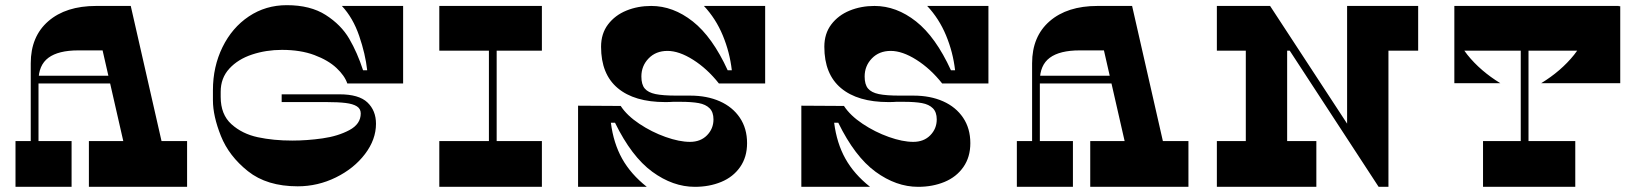

<svg xmlns="http://www.w3.org/2000/svg" viewBox="-20 -723 6360 743"><path d="M324 0V-177H704V0ZM40 0V-177H257V0ZM99 -478Q99 -582 167 -641Q235 -700 352 -700H486L614 -138H466L377 -528H283Q206 -528 167.5 -499.5Q129 -471 129 -410V-147L99 -148ZM109 -400V-430H530V-400Z M1071 -530Q1010 -530 955.5 -512Q901 -494 867.5 -457.5Q834 -421 834 -368V-348Q834 -280 875.5 -242.5Q917 -205 977.5 -192Q1038 -179 1111 -179Q1168 -179 1228 -187.5Q1288 -196 1332 -219.5Q1376 -243 1376 -284Q1376 -302 1361 -311.5Q1346 -321 1317.5 -324.5Q1289 -328 1244 -328H1070V-358H1294Q1369 -358 1402 -326.5Q1435 -295 1435 -244Q1435 -183 1392.5 -127Q1350 -71 1280 -36.5Q1210 -2 1132 -2Q1013 -2 939.5 -60.5Q866 -119 835 -196.5Q804 -274 804 -335V-374Q804 -465 841 -540.5Q878 -616 943 -659.5Q1008 -703 1090 -703Q1181 -703 1240.5 -665Q1300 -627 1331.5 -573Q1363 -519 1385 -451H1401Q1394 -514 1370 -584Q1346 -654 1303 -700H1540V-400H1324Q1314 -430 1282 -460Q1250 -490 1196.5 -510Q1143 -530 1071 -530Z M1872 -588H1902V-146H1872ZM2077 -177V0H1680V-177ZM2077 -700V-527H1680V-700Z M2382 -313Q2406 -276 2454 -244Q2502 -212 2555.5 -193Q2609 -174 2650 -174Q2691 -174 2716 -199.5Q2741 -225 2741 -261Q2741 -289 2726 -304Q2711 -319 2684 -324Q2657 -329 2613 -329H2584Q2574 -328 2554 -328Q2435 -328 2370.5 -382Q2306 -436 2306 -542Q2306 -593 2333 -628.5Q2360 -664 2404 -682Q2448 -700 2500 -700Q2585 -700 2661 -640Q2737 -580 2796 -451H2812Q2804 -521 2777 -586Q2750 -651 2704 -700H2941V-400H2762Q2717 -457 2662.5 -491.5Q2608 -526 2563 -526Q2518 -526 2490 -497Q2462 -468 2462 -427Q2462 -396 2475 -380.5Q2488 -365 2516.5 -359Q2545 -353 2598 -353H2651Q2716 -353 2765.5 -331Q2815 -309 2843 -267.5Q2871 -226 2871 -169Q2871 -115 2844 -76.5Q2817 -38 2771 -19Q2725 0 2669 0Q2584 0 2504 -58.5Q2424 -117 2360 -248H2344Q2354 -169 2387.5 -109Q2421 -49 2483 0H2217V-314Z M3246 -313Q3270 -276 3318 -244Q3366 -212 3419.5 -193Q3473 -174 3514 -174Q3555 -174 3580 -199.5Q3605 -225 3605 -261Q3605 -289 3590 -304Q3575 -319 3548 -324Q3521 -329 3477 -329H3448Q3438 -328 3418 -328Q3299 -328 3234.5 -382Q3170 -436 3170 -542Q3170 -593 3197 -628.5Q3224 -664 3268 -682Q3312 -700 3364 -700Q3449 -700 3525 -640Q3601 -580 3660 -451H3676Q3668 -521 3641 -586Q3614 -651 3568 -700H3805V-400H3626Q3581 -457 3526.5 -491.5Q3472 -526 3427 -526Q3382 -526 3354 -497Q3326 -468 3326 -427Q3326 -396 3339 -380.5Q3352 -365 3380.5 -359Q3409 -353 3462 -353H3515Q3580 -353 3629.5 -331Q3679 -309 3707 -267.5Q3735 -226 3735 -169Q3735 -115 3708 -76.5Q3681 -38 3635 -19Q3589 0 3533 0Q3448 0 3368 -58.5Q3288 -117 3224 -248H3208Q3218 -169 3251.5 -109Q3285 -49 3347 0H3081V-314Z M4199 0V-177H4579V0ZM3915 0V-177H4132V0ZM3974 -478Q3974 -582 4042 -641Q4110 -700 4227 -700H4361L4489 -138H4341L4252 -528H4158Q4081 -528 4042.5 -499.5Q4004 -471 4004 -410V-147L3974 -148ZM3984 -400V-430H4405V-400Z M4801 -538H4961V-146H4801ZM5074 -177V0H4689V-177ZM4882 -700 4997 -527H4689V-700ZM5193 -588H5353V0H5339L5193 -226ZM5468 -700V-527H5193V-700ZM5315 0 4858 -700H4895L5353 0Z M6076 -177V0H5719V-177ZM5865 -661H5895V-146H5865ZM5885 -648H5608Q5608 -574 5658.5 -511Q5709 -448 5786 -401H5608V-699H5885ZM6250 -699V-401H5944Q6021 -448 6071.5 -511Q6122 -574 6122 -648H5845V-699ZM6244 -527H5608V-700H6244Z"/></svg>

Font: Space Cowgirl
Style: Regular
Weight: 400
Designer: Valery Marier
Foundry: Valery Marier
Version: Version 1.000